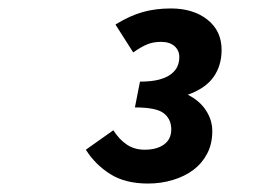

<svg xmlns="http://www.w3.org/2000/svg" viewBox="-20 -798 640 454"><path d="M330 -364Q276 -364 240.5 -386.5Q205 -409 183 -444L248 -490Q262 -468 280 -456Q298 -444 322 -444Q351 -444 368 -456.5Q385 -469 385 -492Q385 -516 367.5 -530Q350 -544 299 -544L311 -605Q339 -605 357 -610Q375 -615 385.5 -623.5Q396 -632 400 -642Q404 -652 404 -663Q404 -679 392.5 -689Q381 -699 361 -699Q343 -699 329 -693.5Q315 -688 295 -674L253 -740Q287 -761 317.5 -769.5Q348 -778 384 -778Q437 -778 470.5 -751.5Q504 -725 504 -680Q504 -643 485 -616Q466 -589 424 -574Q452 -560 467 -537Q482 -514 482 -488Q482 -458 470 -435Q458 -412 437.5 -396.5Q417 -381 389 -372.5Q361 -364 330 -364Z"/></svg>

Font: Source Code Pro
Style: Bold Italic
Weight: 700
Italic angle: -11°
Monospace: yes
Designer: Paul D. Hunt, Teo Tuominen
Foundry: Adobe Systems Incorporated
Version: Version 1.050;PS 1.000;hotconv 16.6.51;makeotf.lib2.5.65220